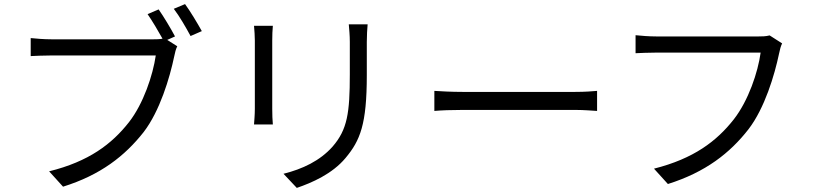

<svg xmlns="http://www.w3.org/2000/svg" viewBox="-20 -877 3980 938"><path d="M835 -699C815 -737 779 -797 755 -831L701 -808C723 -776 753 -726 774 -688C758 -685 744 -685 731 -685H230C197 -685 157 -688 130 -691V-603C155 -604 190 -606 229 -606H741C727 -510 681 -371 610 -280C526 -173 414 -88 220 -40L288 35C471 -22 590 -115 682 -232C761 -335 809 -496 831 -601C835 -621 839 -637 846 -651L797 -682ZM829 -834C856 -799 889 -742 911 -701L966 -725C945 -763 909 -823 884 -857Z M1221 -751C1223 -732 1225 -697 1225 -679V-346C1225 -316 1222 -284 1221 -269H1313C1311 -287 1310 -320 1310 -345V-679C1310 -703 1311 -732 1313 -751ZM1684 -758C1686 -734 1689 -705 1689 -672V-514C1689 -325 1677 -244 1605 -161C1543 -91 1457 -51 1365 -28L1430 41C1503 16 1603 -27 1668 -105C1740 -191 1772 -270 1772 -510V-672C1772 -705 1774 -734 1776 -758Z M2102 -335C2133 -338 2186 -340 2241 -340H2790C2835 -340 2877 -336 2897 -335V-433C2875 -431 2839 -428 2789 -428H2241C2185 -428 2132 -431 2102 -433Z M3740 -704C3721 -699 3702 -699 3687 -699H3185C3152 -699 3113 -702 3085 -705V-617C3111 -618 3145 -620 3185 -620H3696C3683 -524 3636 -385 3565 -294C3481 -187 3369 -102 3175 -53L3243 22C3427 -36 3546 -129 3637 -246C3716 -349 3764 -510 3786 -615C3790 -634 3794 -651 3801 -665Z"/></svg>

Font: Source Han Sans CN Regular
Style: Regular
Weight: 400
Designer: Ryoko NISHIZUKA (kana & ideographs); Paul D. Hunt (Latin, Greek & Cyrillic); Wenlong ZHANG (bopomofo); Sandoll Communica
Foundry: Adobe Systems Incorporated
Version: Version 1.004;PS 1.004;hotconv 1.0.82;makeotf.lib2.5.63406